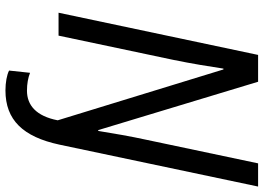

<svg xmlns="http://www.w3.org/2000/svg" viewBox="-148 -606 944 687"><g transform="rotate(90 323.5 -262.0)"><path d="M303 190C409 190 469 127 497 -3L647 -714H564L480 -316C467 -257 456 -191 448 -142H445L272 -714H176L25 0H107L194 -412C207 -475 218 -543 225 -590H228L410 3C395 80 356 113 304 113C279 113 258 109 240 102L232 177C247 185 275 190 303 190Z"/></g></svg>

Font: Noto Sans SemiCondensed
Style: Italic
Weight: 400
Width: 4
Italic angle: -12°
Designer: Monotype Design Team
Foundry: Monotype Imaging Inc.
Version: Version 2.013